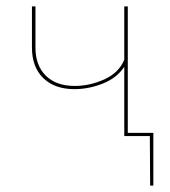

<svg xmlns="http://www.w3.org/2000/svg" viewBox="-20 -426 532 601"><path d="M460 155H450L449 0H369V-217Q346 -182 302 -164.5Q258 -147 213 -147Q151 -147 115.5 -181.5Q80 -216 80 -277V-406H91V-277Q91 -221 123.5 -189Q156 -157 214 -157Q261 -157 306.5 -177.5Q352 -198 369 -239V-406H380V-10H460Z"/></svg>

Font: Ysabeau Infant Hairline
Style: Regular
Weight: 100
Designer: Christian Thalmann (Catharsis Fonts)
Version: Version 0.003